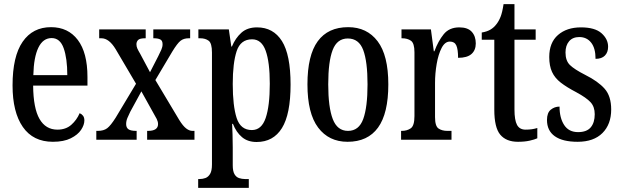

<svg xmlns="http://www.w3.org/2000/svg" viewBox="-20 -679 3019 933"><path d="M237 10Q141 10 91 -62Q41 -134 41 -264Q41 -405 90 -476Q139 -547 228 -547Q311 -547 358 -485Q405 -423 405 -305V-263H141Q142 -153 172 -101Q202 -49 259 -49Q300 -49 326.5 -72.5Q353 -96 367 -129Q377 -125 383.5 -116.5Q390 -108 390 -94Q390 -72 374 -48Q358 -24 324 -7Q290 10 237 10ZM307 -314Q307 -395 289.5 -444.5Q272 -494 231 -494Q189 -494 166.5 -447.5Q144 -401 142 -314Z M448 0V-43H455Q484 -43 501 -56Q518 -69 542 -107L641 -272L542 -440Q510 -493 473 -493H462V-536H688V-493H685Q659 -493 651 -484.5Q643 -476 643 -464Q643 -453 647.5 -443Q652 -433 661 -418L709 -328L749 -406Q758 -424 764 -437.5Q770 -451 770 -464Q770 -482 758.5 -487.5Q747 -493 729 -493H725V-536H904V-493H897Q873 -493 857.5 -481Q842 -469 817 -428L735 -290L851 -96Q869 -67 884.5 -55Q900 -43 915 -43H925V0H695V-43H699Q748 -43 748 -76Q748 -88 741.5 -101Q735 -114 717 -145L667 -235L613 -136Q605 -120 599 -105.5Q593 -91 593 -76Q593 -59 604 -51Q615 -43 642 -43H644V0Z M943 234V191H950Q965 191 978.5 186Q992 181 1001 166Q1010 151 1010 120V-424Q1010 -469 994 -481Q978 -493 953 -493H944V-536H1092L1104 -453H1107Q1124 -494 1153 -520Q1182 -546 1229 -546Q1308 -546 1350 -479.5Q1392 -413 1392 -268Q1392 -124 1350 -56.5Q1308 11 1227 11Q1184 11 1156 -12.5Q1128 -36 1112 -77H1108Q1109 -54 1110 -25.5Q1111 3 1111 37V124Q1111 153 1119.5 167.5Q1128 182 1142 186.5Q1156 191 1170 191H1189V234ZM1204 -47Q1251 -47 1271 -105.5Q1291 -164 1291 -272Q1291 -377 1271 -432.5Q1251 -488 1205 -488Q1149 -488 1130 -430.5Q1111 -373 1111 -271Q1111 -164 1130 -105.5Q1149 -47 1204 -47Z M1669 10Q1578 10 1526 -59Q1474 -128 1474 -269Q1474 -410 1524 -478.5Q1574 -547 1672 -547Q1763 -547 1815 -478.5Q1867 -410 1867 -269Q1867 -128 1817 -59Q1767 10 1669 10ZM1671 -43Q1724 -43 1745 -100.5Q1766 -158 1766 -269Q1766 -380 1745 -436Q1724 -492 1670 -492Q1618 -492 1596.5 -436Q1575 -380 1575 -269Q1575 -158 1597 -100.5Q1619 -43 1671 -43Z M1929 0V-43H1932Q1958 -43 1976 -55.5Q1994 -68 1994 -115V-425Q1994 -469 1977 -481Q1960 -493 1934 -493H1931V-536H2074L2088 -430H2091Q2109 -479 2136 -512.5Q2163 -546 2212 -546Q2253 -546 2272.5 -524.5Q2292 -503 2292 -468Q2292 -435 2271 -416.5Q2250 -398 2206 -398Q2206 -439 2197.5 -458Q2189 -477 2166 -477Q2142 -477 2126 -446Q2110 -415 2102 -368.5Q2094 -322 2094 -276V-110Q2094 -66 2111 -54.5Q2128 -43 2154 -43H2174V0Z M2497 10Q2440 10 2411 -24.5Q2382 -59 2382 -146V-486H2321V-521Q2346 -525 2363 -535Q2380 -545 2392 -561Q2404 -576 2412.5 -597.5Q2421 -619 2427 -659H2480V-536H2583V-486H2480V-147Q2480 -95 2492.5 -72Q2505 -49 2534 -49Q2551 -49 2564.5 -51Q2578 -53 2591 -57V-7Q2578 -1 2554 4.5Q2530 10 2497 10Z M2787 10Q2714 10 2676 -17Q2638 -44 2638 -96Q2638 -131 2656.5 -146Q2675 -161 2699 -161Q2699 -106 2721.5 -71.5Q2744 -37 2789 -37Q2831 -37 2850.5 -60Q2870 -83 2870 -124Q2870 -160 2850 -182Q2830 -204 2780 -231Q2734 -255 2705 -277.5Q2676 -300 2662.5 -329.5Q2649 -359 2649 -402Q2649 -472 2691.5 -509Q2734 -546 2803 -546Q2871 -546 2903 -517.5Q2935 -489 2935 -452Q2935 -425 2919.5 -409Q2904 -393 2874 -393Q2874 -445 2852.5 -472Q2831 -499 2795 -499Q2763 -499 2745.5 -478.5Q2728 -458 2728 -424Q2728 -384 2749.5 -363Q2771 -342 2824 -315Q2886 -284 2918 -248Q2950 -212 2950 -147Q2950 -75 2907.5 -32.5Q2865 10 2787 10Z"/></svg>

Font: Noto Serif Hebrew ExtraCondensed Medium
Style: Regular
Weight: 500
Width: 2
Designer: Monotype Design Team
Foundry: Monotype Imaging Inc.
Version: Version 2.004; ttfautohint (v1.8.4.7-5d5b)